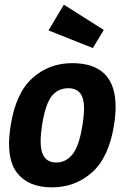

<svg xmlns="http://www.w3.org/2000/svg" viewBox="-20 -794 549 827"><path d="M53 -50Q19 -94 19 -175Q19 -211 26 -254Q48 -393 119.5 -457.5Q191 -522 291 -522Q478 -522 478 -333Q478 -297 471 -255Q449 -116 376.5 -51.5Q304 13 203 13Q102 13 53 -50ZM342 -329Q342 -414 274 -414Q231 -414 203.5 -381Q176 -348 161 -254Q155 -214 155 -185Q155 -94 222 -94Q264 -94 292.5 -129.5Q321 -165 335 -254Q342 -298 342 -329ZM380 -587 189 -663 255 -774 427 -665Z"/></svg>

Font: Rambla
Style: Bold Italic
Weight: 700
Italic angle: -12°
Designer: Martin Sommaruga
Foundry: Martin Sommaruga
Version: Version 1.001